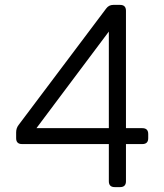

<svg xmlns="http://www.w3.org/2000/svg" viewBox="-20 -765 670 785"><path d="M449 0Q425 0 425 -24V-176H70Q46 -176 46 -200V-224Q46 -241 56 -254L414 -730Q425 -745 443 -745H471Q495 -745 495 -721V-241H562Q586 -241 586 -217V-200Q586 -176 562 -176H495V-24Q495 0 471 0ZM425 -241V-636L129 -241Z"/></svg>

Font: Pitagon Sans Text
Style: Regular
Weight: 400
Designer: Travis Tran
Foundry: Pitagon
Version: Version 1.001; ttfautohint (v1.8.4.7-5d5b);gftools[0.9.26]